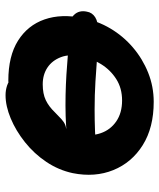

<svg xmlns="http://www.w3.org/2000/svg" viewBox="39 -601 574 692"><g transform="rotate(-90 326.0 -255.0)"><path d="M305 12Q212 12 149 -27.5Q86 -67 59 -133.5Q32 -200 48 -280Q59 -331 88.5 -375Q118 -419 159.5 -452Q201 -485 245.5 -503.5Q290 -522 329 -522Q347 -522 363.5 -516.5Q380 -511 389.5 -499.5Q399 -488 395 -468Q391 -444 380.5 -427.5Q370 -411 351 -399.5Q332 -388 299 -378Q276 -370 252 -350.5Q228 -331 210.5 -306Q193 -281 188 -256Q180 -214 192 -179Q204 -144 234.5 -123Q265 -102 310 -102Q354 -102 387 -123Q420 -144 441 -178Q462 -212 469 -247Q478 -291 466 -322.5Q454 -354 428.5 -371Q403 -388 368 -388Q334 -388 311 -377Q288 -366 267 -344Q253 -330 242.5 -320.5Q232 -311 222 -307Q212 -303 198 -303Q183 -303 174 -309Q165 -315 162 -327Q159 -339 162 -357Q168 -385 191.5 -413Q215 -441 247 -463Q279 -485 314.5 -498.5Q350 -512 381 -512Q470 -512 525.5 -477Q581 -442 602 -381.5Q623 -321 607 -244Q597 -191 569.5 -144.5Q542 -98 501 -63Q460 -28 410 -8Q360 12 305 12ZM560 -188Q518 -188 472.5 -191.5Q427 -195 378.5 -198Q330 -201 277 -201Q239 -201 199 -199.5Q159 -198 114 -191L135 -295Q175 -301 214.5 -303.5Q254 -306 292 -306Q367 -306 439 -300Q511 -294 578 -293Q601 -293 618.5 -275Q636 -257 630 -229Q627 -210 610 -199Q593 -188 560 -188Z"/></g></svg>

Font: Shantell Sans
Style: Bold Italic
Weight: 700
Italic angle: -11°
Designer: Stephen Nixon, Anya Danilova, Shantell Martin
Foundry: Arrow Type
Version: Version 1.011;[c5ecc13dd]